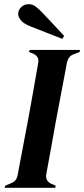

<svg xmlns="http://www.w3.org/2000/svg" viewBox="-20 -899 403 919"><path d="M2 0 5 -10 35 -23Q59 -33 64 -59L119 -350Q129 -406 141 -473Q153 -540 163 -599Q168 -629 139 -642L119 -650L122 -660H363L361 -650L332 -639Q308 -630 301 -602L246 -311Q236 -255 224 -188Q212 -121 201 -62Q198 -33 224 -20L247 -10L244 0ZM287 -727 278 -713Q200 -743 125 -773Q91 -787 79 -803Q67 -819 67 -832Q67 -851 81.5 -865Q96 -879 117 -879Q134 -879 147.5 -870Q161 -861 183 -838Q207 -813 234.5 -783.5Q262 -754 287 -727Z"/></svg>

Font: DM Serif Display
Style: Italic
Weight: 400
Italic angle: -12°
Designer: Colophon Foundry, Frank Grießhammer
Foundry: Colophon Foundry
Version: Version 5.100; ttfautohint (v1.8.2)